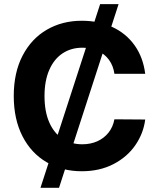

<svg xmlns="http://www.w3.org/2000/svg" viewBox="-20 -817 764 927"><path d="M463.4 -796.9H552.5L265 89.8H175.4ZM378.2 -586.7Q323.2 -586.7 281.9 -559.2Q240.6 -531.7 217.8 -479.3Q194.9 -426.9 194.9 -353.5Q194.9 -278.5 217.8 -226.3Q240.6 -174.2 281.9 -147.3Q323.2 -120.4 377.1 -120.4Q417.3 -120.4 449.8 -134.9Q482.2 -149.4 503.8 -176.5Q525.4 -203.5 532.4 -241L681.1 -239.9Q672.8 -173.5 633.6 -116.3Q594.4 -59.2 527.9 -24.7Q461.5 9.8 374.9 9.8Q280.2 9.8 205.5 -33.6Q130.9 -76.9 88.6 -159.1Q46.4 -241.4 46.4 -353.5Q46.4 -466.6 89.2 -548.7Q132 -630.7 206.4 -673.7Q280.8 -716.8 374.9 -716.8Q456.7 -716.8 522.5 -686.5Q588.3 -656.2 629.7 -598.4Q671.1 -540.6 681.1 -460.6H532.4Q527 -499.6 506.2 -528.1Q485.4 -556.5 452.2 -571.6Q419 -586.7 378.2 -586.7Z"/></svg>

Font: WEMIX Pretendard Variable
Style: Regular
Weight: 400
Designer: Base glyphs from Inter by Rasmus Andersson; Hangeul glyphs from Noto Sans CJK(Source Han Sans) by Jang Soo-young and Kan
Foundry: Kil Hyung-jin
Version: Version 1.000;Glyphs 3.2 (3208)